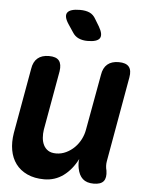

<svg xmlns="http://www.w3.org/2000/svg" viewBox="-55 -831 710 888"><g transform="rotate(5 300.0 -387.5)"><path d="M413 10Q380 10 362 -6.5Q344 -23 338 -55Q336 -65 335.5 -76.5Q335 -88 337 -98Q311 -47 272 -18.5Q233 10 183 10Q138 10 104.5 -5.5Q71 -21 51 -48Q31 -75 24.5 -111.5Q18 -148 25 -191L79 -494Q84 -527 103.5 -543.5Q123 -560 156 -560Q190 -560 203 -543.5Q216 -527 211 -494L162 -219Q159 -200 160.5 -181Q162 -162 169.5 -147Q177 -132 191 -123Q205 -114 228 -114Q252 -114 274 -124.5Q296 -135 313 -152Q330 -169 341 -190.5Q352 -212 356 -235L403 -494Q408 -527 427.5 -543.5Q447 -560 480 -560Q514 -560 527.5 -543.5Q541 -527 535 -494L465 -99Q463 -88 463.5 -77Q464 -66 467 -55Q472 -22 459 -6Q446 10 413 10ZM257 -679 233 -715Q210 -750 222.5 -767.5Q235 -785 281 -785Q307 -785 325 -777Q343 -769 354 -749L374 -716Q395 -680 383.5 -662.5Q372 -645 327 -645Q304 -645 286 -653Q268 -661 257 -679Z"/></g></svg>

Font: Maple Mono
Style: Bold Italic
Weight: 700
Italic angle: -10°
Monospace: yes
Designer: subframe7536
Version: Version 7.000